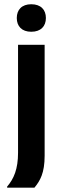

<svg xmlns="http://www.w3.org/2000/svg" viewBox="-20 -709 292 896"><path d="M125.8 -560.8C170.8 -560.8 194.2 -586.7 194.2 -625C194.2 -663.3 170.8 -689.2 125.8 -689.2C81.7 -689.2 58.3 -663.3 58.3 -625C58.3 -586.7 81.7 -560.8 125.8 -560.8ZM140.8 166.7C167.5 134.2 188.3 98.3 188.3 17.5V-500H64.2V4.2C64.2 79.2 45 125 13.3 161.7V166.7Z"/></svg>

Font: Familjen Grotesk SemiBold
Style: Regular
Weight: 600
Designer: Anders Wikstroem, Jonas Baeckman, Matilda Gysing, Kristian Moeller
Foundry: Familjen STHLM AB
Version: Version 2.000